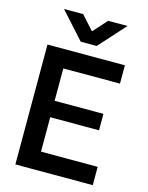

<svg xmlns="http://www.w3.org/2000/svg" viewBox="-134 -1000 835 1083"><g transform="rotate(15 284.0 -459.0)"><path d="M185 -593V-404H470V-308H185V-107H516V0H64V-700H516V-593ZM214 -918 285 -839H289L360 -918H473L334 -764H241L102 -918Z"/></g></svg>

Font: Be Vietnam SemiBold
Style: Regular
Weight: 600
Designer: Gabriel Lam
Foundry: TypeRant
Version: Version 4.000